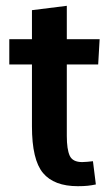

<svg xmlns="http://www.w3.org/2000/svg" viewBox="-20 -635 375 661"><path d="M300 -80 310 0Q296 3 282 4.5Q268 6 248 6Q166 6 128 -39.5Q90 -85 90 -200V-413H12V-500H90V-600L210 -615V-500H323L318 -413H210V-167Q210 -121 220 -99Q230 -77 263 -77Q272 -77 280.5 -78Q289 -79 300 -80Z"/></svg>

Font: Epunda Sans SemiBold
Style: Regular
Weight: 600
Designer: Simon Atzbach
Foundry: typofactur
Version: Version 2.204; ttfautohint (v1.8.4.7-5d5b)